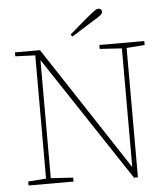

<svg xmlns="http://www.w3.org/2000/svg" viewBox="-58 -911 848 970"><g transform="rotate(-5 366.0 -426.0)"><path d="M466 -656V-676H694V-656L602 -649V7H582L163 -626V-27L276 -20V0H48V-20L139 -27V-652L38 -656V-676H165L578 -47V-649ZM326 -741Q353 -764 379.5 -787Q406 -810 429 -829Q450 -846 459.5 -852.5Q469 -859 476 -859Q494 -859 494 -842Q494 -833 484 -825Q474 -817 449 -802Q421 -785 392 -766.5Q363 -748 334 -730Z"/></g></svg>

Font: Source Serif 4 ExtraLight
Style: Regular
Weight: 200
Designer: Frank Grießhammer
Foundry: Adobe
Version: Version 4.005;hotconv 1.1.0;makeotfexe 2.6.0